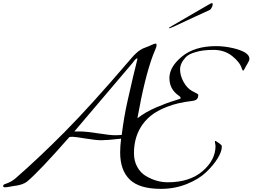

<svg xmlns="http://www.w3.org/2000/svg" viewBox="-70 -1180 1610 1224"><path d="M1304 -250 1300 -276Q1300 -282 1304 -282L1328 -266Q1330 -265 1332.5 -262.5Q1335 -260 1336.5 -259Q1338 -258 1340 -256Q1341 -256 1342 -254Q1344 -251 1344 -244Q1344 -214 1317.5 -170.5Q1291 -127 1244.5 -82.5Q1198 -38 1121 -7Q1044 24 956 24Q818 24 757 -35.5Q696 -95 696 -208Q696 -248 702 -296Q612 -286 576.5 -286Q541 -286 475 -297Q409 -308 393.5 -308Q378 -308 372 -306Q180 -87 102 -22Q73 0 16 6Q13 6 -6.5 10Q-26 14 -38 14Q-50 14 -50 6Q-50 -4 -34 -8Q4 -21 30 -44Q181 -176 345 -341.5Q509 -507 746 -784Q762 -802 772.5 -814.5Q783 -827 794 -837Q805 -847 810 -851.5Q815 -856 825.5 -862Q836 -868 839 -870Q852 -876 865.5 -880.5Q879 -885 896.5 -893.5Q914 -902 921 -902Q928 -902 928 -894V-892Q928 -881 917 -856.5Q906 -832 906 -830Q852 -686 806 -426Q857 -466 926.5 -495.5Q996 -525 1039 -537.5Q1082 -550 1082 -554Q1082 -562 1070 -570Q1010 -611 1010 -682.5Q1010 -754 1090.5 -820Q1171 -886 1308 -886Q1357 -886 1412 -874Q1520 -849 1520 -806Q1520 -794 1509 -776.5Q1498 -759 1491 -744.5Q1484 -730 1480 -730Q1476 -730 1472 -742Q1460 -783 1410.5 -822.5Q1361 -862 1291.5 -862Q1222 -862 1178 -848Q1133 -836 1113 -814Q1078 -776 1078 -737.5Q1078 -699 1099.5 -659Q1121 -619 1154 -600Q1194 -581 1194 -576Q1194 -559 1186 -549Q1178 -539 1152 -536Q1064 -526 997 -500Q930 -474 890.5 -441.5Q851 -409 826 -367Q784 -296 784 -204Q784 -154 805 -116Q826 -78 860 -58Q927 -18 1000 -18Q1139 -18 1221.5 -89Q1304 -160 1304 -250ZM404 -342H438Q478 -342 555 -330Q632 -318 661 -318Q690 -318 706 -320Q720 -434 743 -536Q766 -638 778 -689Q790 -740 798 -770.5Q806 -801 806 -804.5Q806 -808 804 -808Q796 -808 776 -780ZM1028 -1016 1266 -1154Q1275 -1160 1282 -1160Q1286 -1160 1286 -1152Q1286 -1144 1279.5 -1131.5Q1273 -1119 1266 -1116Q1234 -1102 1170 -1072Q1018 -1000 1012 -1000Q1006 -1000 1006 -1001.5Q1006 -1003 1028 -1016Z"/></svg>

Font: Miama
Style: Regular
Weight: 400
Italic angle: 16.5°
Designer: Linus Romer
Foundry: Linus Romer
Version: 0.32